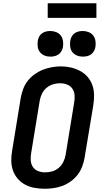

<svg xmlns="http://www.w3.org/2000/svg" viewBox="-20 -1155 640 1183"><path d="M255 8Q224 8 193 2.5Q162 -3 135.5 -17Q109 -31 89.5 -53.5Q70 -76 60 -104.5Q50 -133 49.5 -164.5Q49 -196 55 -228L108 -553Q113 -580 123 -607Q133 -634 151 -657Q169 -680 193.5 -697.5Q218 -715 245 -725.5Q272 -736 299.5 -741Q327 -746 355 -746Q387 -746 417 -739Q447 -732 473.5 -718Q500 -704 519.5 -681.5Q539 -659 549 -630.5Q559 -602 559.5 -570.5Q560 -539 555 -507L501 -182Q496 -155 486 -128Q476 -101 458 -78Q440 -55 416 -37.5Q392 -20 365 -10Q338 0 310 4Q282 8 255 8ZM257 -93Q279 -93 301 -99Q323 -105 341 -120Q359 -135 369.5 -156Q380 -177 384 -199L437 -523Q441 -546 439.5 -568.5Q438 -591 426 -608.5Q414 -626 393.5 -634Q373 -642 350 -642Q328 -642 306.5 -635.5Q285 -629 267 -614Q249 -599 239 -578.5Q229 -558 225 -536L172 -212Q168 -189 169.5 -166.5Q171 -144 182.5 -126.5Q194 -109 214.5 -101Q235 -93 257 -93ZM490 -806Q471 -806 454 -813Q437 -820 426 -834Q415 -848 412.5 -866.5Q410 -885 413 -904Q415 -917 421.5 -929.5Q428 -942 439.5 -950Q451 -958 464 -961Q477 -964 490 -964Q509 -964 526.5 -957Q544 -950 554.5 -936Q565 -922 568 -903.5Q571 -885 568 -866Q566 -853 559 -840.5Q552 -828 541 -820Q530 -812 516.5 -809Q503 -806 490 -806ZM290 -806Q271 -806 254 -813Q237 -820 226 -834Q215 -848 212.5 -866.5Q210 -885 213 -904Q215 -917 221.5 -929.5Q228 -942 239.5 -950Q251 -958 264 -961Q277 -964 290 -964Q309 -964 326.5 -957Q344 -950 354.5 -936Q365 -922 368 -903.5Q371 -885 368 -866Q366 -853 359 -840.5Q352 -828 341 -820Q330 -812 316.5 -809Q303 -806 290 -806ZM274 -1045V-1135H574V-1045Z"/></svg>

Font: Iosevka Curly Extended
Style: Bold Italic
Weight: 700
Width: 7
Italic angle: -9°
Monospace: yes
Designer: Belleve Invis
Foundry: Belleve Invis
Version: Version 11.1.0; ttfautohint (v1.8.3)